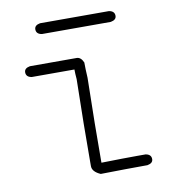

<svg xmlns="http://www.w3.org/2000/svg" viewBox="-71 -667 642 719"><g transform="rotate(-10 250.0 -307.5)"><path d="M63.5 -453.6H241.2Q257.3 -453.6 266.6 -432.1Q266.6 -408.2 268.6 -373.5Q264.6 -191.4 264.6 -51.3H266.6Q353 -53.2 401.4 -53.2H432.6Q454.1 -49.8 454.1 -31.7Q454.1 -16.1 432.6 -12.2H422.9Q359.4 -12.2 254.9 -10.3Q223.6 -23.9 223.6 -45.4V-61Q223.6 -196.3 227.5 -375.5Q225.6 -397 225.6 -412.6H63.5Q42 -416 42 -434.1Q42 -449.7 63.5 -453.6ZM128.9 -605.5H390.6Q412.1 -602.1 412.1 -584Q412.1 -568.4 390.6 -564.5H128.9Q107.4 -567.9 107.4 -585.9Q107.4 -601.6 128.9 -605.5Z"/></g></svg>

Font: CEF Fonts CJK Mono
Style: Regular
Weight: 400
Designer: PartyBoss (派对大魔王)
Version: Release 2.25